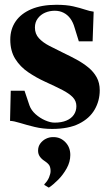

<svg xmlns="http://www.w3.org/2000/svg" viewBox="-20 -540 464 822"><path d="M203 12Q163.5 12 128.5 3.5Q93.5 -5 66.2 -13.5Q39 -22 23 -22.5L26 -151.5H85L106 -89Q113.5 -68 132.2 -51.2Q151 -34.5 173.2 -24.8Q195.5 -15 213.5 -15Q243.5 -15 264.2 -23.8Q285 -32.5 296 -48.5Q307 -64.5 307 -85.5Q307 -107.5 291.8 -123.5Q276.5 -139.5 247 -154.8Q217.5 -170 173.5 -190Q135 -207.5 100.8 -230.8Q66.5 -254 45.2 -288Q24 -322 24 -370.5Q24 -415 47 -448.5Q70 -482 114.2 -500.8Q158.5 -519.5 221.5 -519.5Q264 -519.5 293.5 -512.8Q323 -506 343.8 -499Q364.5 -492 381 -490L376.5 -363H317.5L299.5 -421Q293 -444.5 281 -460.8Q269 -477 252 -485.5Q235 -494 214.5 -494Q192.5 -494 173.2 -485.8Q154 -477.5 141.8 -461.2Q129.5 -445 129.5 -422Q129.5 -395 146.5 -376.5Q163.5 -358 191 -343.8Q218.5 -329.5 250.5 -314Q280 -300 308 -284.8Q336 -269.5 358.5 -251Q381 -232.5 394 -208.8Q407 -185 407 -153.5Q407 -108.5 385.2 -70.8Q363.5 -33 318.5 -10.5Q273.5 12 203 12ZM281 123.5Q281 153 265.5 180.8Q250 208.5 228.8 229.8Q207.5 251 189.5 263H188.5L170 252V248.5Q184 234.5 190.2 219Q196.5 203.5 196.5 192.5Q196.5 178.5 191.8 169.2Q187 160 170.5 149Q158 141 150.5 130.2Q143 119.5 143 105Q143 87 152.8 74Q162.5 61 176.8 54Q191 47 206 47H209.5Q239 47 260 68.8Q281 90.5 281 123.5Z"/></svg>

Font: Merriweather 144pt
Style: Bold
Weight: 700
Version: Version 2.100